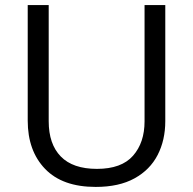

<svg xmlns="http://www.w3.org/2000/svg" viewBox="-20 -734 769 764"><path d="M637.7 -713.9V-252Q637.7 -176.3 607.2 -117.2Q576.7 -58.1 515.1 -24.2Q453.6 9.8 360.8 9.8Q228.5 9.8 159.4 -62Q90.3 -133.8 90.3 -253.9V-713.9H173.8V-251.5Q173.8 -160.6 221.9 -111.3Q270 -62 365.7 -62Q463.4 -62 509.3 -114.3Q555.2 -166.5 555.2 -251V-713.9Z"/></svg>

Font: Open Sans
Style: Regular
Weight: 400
Designer: Monotype Design Team
Foundry: Monotype Imaging Inc.
Version: Version 3.000; ttfautohint (v1.8.4)